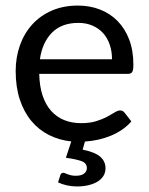

<svg xmlns="http://www.w3.org/2000/svg" viewBox="-20 -505 538 693"><path d="M208.5 118.7Q211.4 118.7 215.1 120.4Q218.8 122.1 224.1 124Q229.5 126 236.6 127.7Q243.7 129.4 253.9 129.4Q273.4 129.4 283.4 121.6Q293.5 113.8 293.5 101.6Q293.5 83.5 273.7 76.4Q253.9 69.3 217.8 64.5L237.3 5.4Q193.4 1 156.5 -17.8Q119.6 -36.6 93 -68.6Q66.4 -100.6 51.5 -145.8Q36.6 -190.9 36.6 -248.5Q36.6 -298.3 52 -341.6Q67.4 -384.8 96.4 -416.7Q125.5 -448.7 167.2 -466.8Q209 -484.9 261.2 -484.9Q304.2 -484.9 340.8 -470.7Q377.4 -456.5 404.3 -429.2Q431.2 -401.9 446.3 -362.3Q461.4 -322.8 461.4 -271.5Q461.4 -251.5 457 -244.9Q452.6 -238.3 440.9 -238.3H121.6Q122.6 -193.4 133.8 -159.9Q145 -126.5 164.8 -104.5Q184.6 -82.5 211.9 -71.5Q239.3 -60.5 272.9 -60.5Q304.2 -60.5 327.1 -67.6Q350.1 -74.7 366.5 -83.5Q382.8 -92.3 394 -99.4Q405.3 -106.4 413.6 -106.4Q418.9 -106.4 422.9 -104.2Q426.8 -102.1 429.7 -98.1L454.1 -66.9Q439.5 -49.8 420.4 -36.9Q401.4 -23.9 379.4 -14.9Q357.4 -5.9 333.7 -0.7Q310.1 4.4 286.6 5.9L278.3 35.2Q322.3 43.9 341.6 60.5Q360.8 77.1 360.8 102.5Q360.8 117.7 353.3 129.9Q345.7 142.1 332.3 150.4Q318.8 158.7 299.8 163.3Q280.8 168 258.3 168Q239.3 168 221.7 164.1Q204.1 160.2 189.5 153.3L197.8 127Q200.7 118.7 208.5 118.7ZM262.7 -422.4Q202.6 -422.4 167.7 -387.2Q132.8 -352.1 124 -291H384.3Q384.3 -319.8 376 -344Q367.7 -368.2 352.1 -385.5Q336.4 -402.8 313.7 -412.6Q291 -422.4 262.7 -422.4Z"/></svg>

Font: Carlito
Style: Regular
Weight: 400
Designer: Lukasz Dziedzic
Foundry: tyPoland Lukasz Dziedzic
Version: Version 1.104